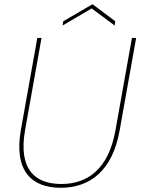

<svg xmlns="http://www.w3.org/2000/svg" viewBox="-20 -884 669 911"><path d="M79 -267C45 -73 130 7 268 7C406 7 514 -73 548 -267L626 -704H606L528 -267C495 -79 393 -11 271 -11C147 -11 66 -79 99 -267L177 -704H157ZM527 -783 419 -864 280 -783 277 -763 415 -844 524 -763Z"/></svg>

Font: Poppins Devanagari Thin
Style: Italic
Weight: 100
Italic angle: -10°
Designer: Ninad Kale (Devanagari), Jonny Pinhorn (Latin)
Foundry: Indian Type Foundry
Version: 4.005